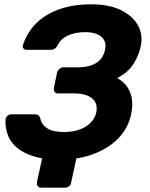

<svg xmlns="http://www.w3.org/2000/svg" viewBox="-20 -730 694 890"><path d="M171 140Q161 140 155.5 133Q150 126 151 115L183 -31L346 -51L310 115Q309 126 300.5 133Q292 140 281 140ZM256 10Q184 10 134 -6Q84 -22 54.5 -49Q25 -76 14 -110.5Q3 -145 6 -179Q8 -188 15.5 -194Q23 -200 32 -200H140Q152 -200 158 -195.5Q164 -191 167 -181Q172 -153 198.5 -135.5Q225 -118 276 -118Q315 -118 346 -128.5Q377 -139 398 -159Q419 -179 426 -207Q435 -251 407 -274Q379 -297 322 -297H249Q238 -297 233 -304.5Q228 -312 230 -323L244 -391Q246 -402 255 -410Q264 -418 274 -418H345Q392 -418 425 -437.5Q458 -457 467 -500Q473 -524 463.5 -542.5Q454 -561 431.5 -571Q409 -581 376 -581Q328 -581 294 -565Q260 -549 246 -517Q239 -507 232 -503Q225 -499 214 -499H103Q94 -499 89 -505Q84 -511 86 -520Q97 -556 121 -590.5Q145 -625 183.5 -651.5Q222 -678 276 -694Q330 -710 402 -710Q487 -710 542 -682.5Q597 -655 620.5 -610.5Q644 -566 632 -514Q624 -474 599 -434Q574 -394 523 -368Q556 -350 572.5 -323Q589 -296 592 -265Q595 -234 588 -201Q575 -138 530.5 -91Q486 -44 416 -17Q346 10 256 10Z"/></svg>

Font: Rubik Light SemiBold
Style: Italic
Weight: 600
Italic angle: -12°
Version: Version 2.104